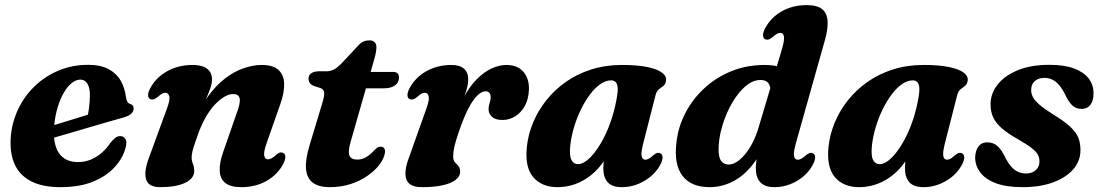

<svg xmlns="http://www.w3.org/2000/svg" viewBox="-20 -740 4429 773"><path d="M109 -209Q109 -209 126.2 -214.5Q143.5 -220 171.2 -228.2Q199 -236.5 231.2 -246.5Q263.5 -256.5 294 -265.8Q324.5 -275 347 -282.5L330 -262.5Q335 -280 338.2 -303.8Q341.5 -327.5 342 -357.5Q342 -386 332 -402.8Q322 -419.5 303.5 -419.5Q286.5 -419.5 269.5 -406.2Q252.5 -393 237.8 -368.2Q223 -343.5 212.5 -309.2Q202 -275 198 -233Q192 -161 217 -124.2Q242 -87.5 293.5 -87.5Q321 -87.5 345 -97.2Q369 -107 389.2 -124.5Q409.5 -142 425 -165.5Q438 -181 446.5 -186.8Q455 -192.5 465.5 -192Q477.5 -191.5 484.8 -181Q492 -170.5 486 -147Q476 -105.5 443.2 -68.8Q410.5 -32 355.8 -9.2Q301 13.5 223 13.5Q149 13.5 102.8 -11.5Q56.5 -36.5 37.5 -82Q18.5 -127.5 23.5 -190.5Q29 -251 54.5 -303.2Q80 -355.5 121.8 -395Q163.5 -434.5 217.8 -456.8Q272 -479 335 -479Q385 -479 417 -461.8Q449 -444.5 465.8 -415.5Q482.5 -386.5 487 -349.5Q488.5 -339.5 492.2 -331.8Q496 -324 503 -322Q510 -320 514 -315.8Q518 -311.5 518 -303.5Q518 -292.5 509.5 -283.2Q501 -274 477.5 -267Q455 -261 419.8 -250.8Q384.5 -240.5 343.5 -228.5Q302.5 -216.5 262 -204.5Q221.5 -192.5 187.8 -183Q154 -173.5 133.8 -167.5Q113.5 -161.5 113.5 -161.5Z M585 -341Q576.5 -345 576.2 -356.5Q576 -368 585 -385Q607.5 -427.5 652.5 -453Q697.5 -478.5 756.5 -478.5Q793.5 -478.5 813.5 -463.5Q833.5 -448.5 833.5 -420Q833.5 -403 825.8 -381.8Q818 -360.5 807 -335.8Q796 -311 784.5 -282.8Q773 -254.5 766 -223.5L754 -233.5Q781.5 -303 816 -350.2Q850.5 -397.5 888.2 -425.8Q926 -454 963.5 -466.2Q1001 -478.5 1033.5 -478.5Q1079.5 -478.5 1101.2 -458.5Q1123 -438.5 1124 -403Q1125 -367.5 1108.5 -320.5L1053 -162.5Q1040.5 -126.5 1044 -112.5Q1047.5 -98.5 1059 -98.5Q1065.5 -98.5 1072.2 -102Q1079 -105.5 1089.5 -114.5Q1100 -124 1106.8 -125.8Q1113.5 -127.5 1120 -124Q1128.5 -120 1128.8 -108.5Q1129 -97 1120 -79.5Q1098 -37.5 1053.8 -12Q1009.5 13.5 951 13.5Q907.5 13.5 886.5 -4Q865.5 -21.5 864.5 -53.5Q863.5 -85.5 878.5 -128L934 -287.5Q948.5 -326 944.8 -343.8Q941 -361.5 918.5 -361.5Q903 -361.5 884.8 -351.2Q866.5 -341 847.5 -321.5Q828.5 -302 811.5 -273.5Q794.5 -245 780.5 -208.5Q771 -182 764.5 -163Q758 -144 754.8 -130.8Q751.5 -117.5 751.5 -107.5Q751.5 -92 756.8 -80Q762 -68 762 -51.5Q762 -22 725.8 -4.2Q689.5 13.5 625 13.5Q578.5 13.5 568.5 -17Q558.5 -47.5 579 -103L652 -302.5Q665.5 -338.5 661.5 -352.5Q657.5 -366.5 646.5 -366.5Q640 -366.5 633 -363Q626 -359.5 615.5 -350Q605 -341.5 598.2 -339.8Q591.5 -338 585 -341Z M1270 -385.5 1243.5 -394Q1232.5 -398.5 1227.2 -406.2Q1222 -414 1222 -423.5Q1222 -437.5 1233.5 -445.2Q1245 -453 1264.5 -453H1293.5Q1311 -453 1324.8 -460.5Q1338.5 -468 1352.5 -482L1423.5 -558Q1434 -569 1444.2 -573.2Q1454.5 -577.5 1466.5 -577.5Q1481.5 -577.5 1488.5 -570Q1495.5 -562.5 1495.5 -550.5Q1495.5 -543 1493.5 -530Q1491.5 -517 1486.5 -500.5L1391.5 -168.5Q1380 -128.5 1387 -113Q1394 -97.5 1419 -97.5Q1436 -97.5 1451.8 -106Q1467.5 -114.5 1485.5 -133.5Q1494 -142.5 1500 -146Q1506 -149.5 1512.5 -149.5Q1521 -149.5 1526.2 -143.5Q1531.5 -137.5 1530 -126.5Q1527 -103.5 1509.2 -79.2Q1491.5 -55 1461.8 -33.8Q1432 -12.5 1393 0.5Q1354 13.5 1308 13.5Q1263 13.5 1239 -4.8Q1215 -23 1212 -60.2Q1209 -97.5 1226 -154L1278 -326.5Q1287 -356.5 1285 -368.8Q1283 -381 1270 -385.5ZM1419 -384.5 1440 -450.5H1562.5Q1586.5 -450.5 1586.5 -428Q1586.5 -408 1570.2 -396.2Q1554 -384.5 1526.5 -384.5Z M1629 -341Q1621 -345 1620.5 -356.5Q1620 -368 1629 -385Q1644 -413.5 1669 -434.5Q1694 -455.5 1726.8 -467Q1759.5 -478.5 1797 -478.5Q1831 -478.5 1848 -463.5Q1865 -448.5 1865 -420Q1865 -400.5 1857.5 -376.2Q1850 -352 1839.8 -326Q1829.5 -300 1821 -274.8Q1812.5 -249.5 1811 -228.5L1801.5 -231Q1819.5 -297.5 1845 -344.8Q1870.5 -392 1900 -421.5Q1929.5 -451 1960 -464.8Q1990.5 -478.5 2018.5 -478.5Q2063.5 -478.5 2087.2 -451Q2111 -423.5 2109.5 -379Q2108 -340.5 2092.8 -313.2Q2077.5 -286 2054 -271.5Q2030.5 -257 2003.5 -257Q1973.5 -257 1960.2 -270.2Q1947 -283.5 1947 -300Q1947 -313 1951.2 -325Q1955.5 -337 1955.5 -349.5Q1955.5 -360.5 1950 -366.5Q1944.5 -372.5 1935 -372.5Q1920 -372.5 1902.5 -356.2Q1885 -340 1866 -303.8Q1847 -267.5 1826.5 -207Q1814.5 -172 1809.5 -150.2Q1804.5 -128.5 1804.5 -111Q1804.5 -94.5 1811.5 -86.8Q1818.5 -79 1825.5 -71.5Q1832.5 -64 1832.5 -48Q1832.5 -30.5 1815.2 -16.5Q1798 -2.5 1764 5.5Q1730 13.5 1678.5 13.5Q1644.5 13.5 1628.5 -0.2Q1612.5 -14 1612.2 -40.2Q1612 -66.5 1625.5 -103L1696.5 -302.5Q1709.5 -338.5 1705.8 -352.5Q1702 -366.5 1690.5 -366.5Q1684 -366.5 1677 -363Q1670 -359.5 1660 -350Q1649 -341.5 1642.2 -339.8Q1635.5 -338 1629 -341Z M2569.5 -162Q2560 -125 2563.5 -111Q2567 -97 2577.5 -97Q2584.5 -97 2591.2 -100.5Q2598 -104 2608 -113Q2618.5 -122 2625.5 -124Q2632.5 -126 2639 -122.5Q2647 -118.5 2647.5 -107Q2648 -95.5 2639 -78Q2617.5 -37 2574.5 -11.8Q2531.5 13.5 2484 13.5Q2444 13.5 2426.5 -6.5Q2409 -26.5 2409 -61.5Q2409 -73.5 2410.2 -87.2Q2411.5 -101 2414.2 -117Q2417 -133 2421.8 -152.2Q2426.5 -171.5 2433 -195L2445.5 -163.5Q2428 -109 2394.2 -69Q2360.5 -29 2316.8 -7.8Q2273 13.5 2224.5 13.5Q2160.5 13.5 2126.2 -27.5Q2092 -68.5 2101.5 -152Q2107 -200.5 2126.8 -247.8Q2146.5 -295 2179.8 -336.8Q2213 -378.5 2258.5 -410.5Q2304 -442.5 2361 -460.5Q2418 -478.5 2484.5 -478.5Q2546 -478.5 2586 -470.2Q2626 -462 2645 -447.8Q2664 -433.5 2661.5 -416Q2659.5 -401 2650.8 -394.2Q2642 -387.5 2633 -380.8Q2624 -374 2619.5 -358ZM2276 -155Q2271.5 -112.5 2280.8 -95.8Q2290 -79 2306.5 -79Q2323 -79 2341.2 -92.8Q2359.5 -106.5 2378 -131.5Q2396.5 -156.5 2413.5 -190.2Q2430.5 -224 2443.5 -264.8Q2456.5 -305.5 2464 -350.5Q2470 -385 2464 -400.8Q2458 -416.5 2441 -416.5Q2418.5 -416.5 2396.8 -401.2Q2375 -386 2355 -359.2Q2335 -332.5 2318.5 -298.5Q2302 -264.5 2291 -227.5Q2280 -190.5 2276 -155Z M3301 -578 3184 -162.5Q3177 -137.5 3176.5 -123.2Q3176 -109 3180.2 -103Q3184.5 -97 3192 -97Q3198.5 -97 3205.2 -100.5Q3212 -104 3222.5 -113Q3233 -122 3239.8 -124Q3246.5 -126 3253 -122.5Q3261.5 -118.5 3261.8 -107Q3262 -95.5 3253 -78Q3239 -50.5 3214.8 -30Q3190.5 -9.5 3160.5 2Q3130.5 13.5 3098.5 13.5Q3058.5 13.5 3040.8 -6.5Q3023 -26.5 3023 -61.5Q3023 -77.5 3025.5 -96.2Q3028 -115 3033 -138Q3038 -161 3045.5 -188.5L3065.5 -178Q3040 -112 3004 -69.5Q2968 -27 2925.5 -6.8Q2883 13.5 2837 13.5Q2762 13.5 2727.2 -32.8Q2692.5 -79 2703.5 -167.5Q2710.5 -230 2740 -286.2Q2769.5 -342.5 2816.8 -385.8Q2864 -429 2925.5 -453.8Q2987 -478.5 3059 -478.5Q3102.5 -478.5 3131.8 -465.8Q3161 -453 3175.8 -431Q3190.5 -409 3191 -381.5L3083.5 -370.5Q3082 -394.5 3072.8 -406.2Q3063.5 -418 3041 -418Q3016 -418 2992 -401Q2968 -384 2946.8 -355Q2925.5 -326 2909.2 -290Q2893 -254 2883.2 -215.5Q2873.5 -177 2873 -141.5Q2872.5 -106 2883.8 -91.8Q2895 -77.5 2913.5 -77.5Q2929 -77.5 2945.5 -87.8Q2962 -98 2978.8 -117.8Q2995.5 -137.5 3010.2 -166Q3025 -194.5 3035.5 -231.5L3128.5 -543.5Q3139 -580 3136 -593.8Q3133 -607.5 3122 -607.5Q3115.5 -607.5 3108.5 -604Q3101.5 -600.5 3091.5 -591.5Q3080.5 -582.5 3073.8 -580.8Q3067 -579 3060.5 -582Q3052.5 -586 3052 -597.5Q3051.5 -609 3060.5 -626.5Q3075.5 -654.5 3100 -675.5Q3124.5 -696.5 3157 -708Q3189.5 -719.5 3227.5 -719.5Q3271 -719.5 3290.8 -702.5Q3310.5 -685.5 3312 -653.8Q3313.5 -622 3301 -578Z M3784 -162Q3774.5 -125 3778 -111Q3781.5 -97 3792 -97Q3799 -97 3805.8 -100.5Q3812.5 -104 3822.5 -113Q3833 -122 3840 -124Q3847 -126 3853.5 -122.5Q3861.5 -118.5 3862 -107Q3862.5 -95.5 3853.5 -78Q3832 -37 3789 -11.8Q3746 13.5 3698.5 13.5Q3658.5 13.5 3641 -6.5Q3623.5 -26.5 3623.5 -61.5Q3623.5 -73.5 3624.8 -87.2Q3626 -101 3628.8 -117Q3631.5 -133 3636.2 -152.2Q3641 -171.5 3647.5 -195L3660 -163.5Q3642.5 -109 3608.8 -69Q3575 -29 3531.2 -7.8Q3487.5 13.5 3439 13.5Q3375 13.5 3340.8 -27.5Q3306.5 -68.5 3316 -152Q3321.5 -200.5 3341.2 -247.8Q3361 -295 3394.2 -336.8Q3427.5 -378.5 3473 -410.5Q3518.5 -442.5 3575.5 -460.5Q3632.5 -478.5 3699 -478.5Q3760.5 -478.5 3800.5 -470.2Q3840.5 -462 3859.5 -447.8Q3878.5 -433.5 3876 -416Q3874 -401 3865.2 -394.2Q3856.5 -387.5 3847.5 -380.8Q3838.5 -374 3834 -358ZM3490.5 -155Q3486 -112.5 3495.2 -95.8Q3504.5 -79 3521 -79Q3537.5 -79 3555.8 -92.8Q3574 -106.5 3592.5 -131.5Q3611 -156.5 3628 -190.2Q3645 -224 3658 -264.8Q3671 -305.5 3678.5 -350.5Q3684.5 -385 3678.5 -400.8Q3672.5 -416.5 3655.5 -416.5Q3633 -416.5 3611.2 -401.2Q3589.5 -386 3569.5 -359.2Q3549.5 -332.5 3533 -298.5Q3516.5 -264.5 3505.5 -227.5Q3494.5 -190.5 3490.5 -155Z M4110.5 -41.5Q4135.5 -41.5 4150.2 -55Q4165 -68.5 4165 -90Q4165 -105 4158.2 -117.5Q4151.5 -130 4133.2 -144.2Q4115 -158.5 4079 -179Q4038.5 -202 4014.2 -222.8Q3990 -243.5 3979 -266.8Q3968 -290 3968 -320Q3968 -363 3996 -399Q4024 -435 4076.8 -457Q4129.5 -479 4206 -479Q4265.5 -479 4304.5 -464.2Q4343.5 -449.5 4363 -424Q4382.5 -398.5 4382.5 -366Q4383 -335 4370.2 -318.2Q4357.5 -301.5 4334.5 -301.5Q4313 -301.5 4297.5 -315.2Q4282 -329 4266 -364Q4250 -395 4230.5 -410.8Q4211 -426.5 4185.5 -426.5Q4160.5 -426.5 4146 -413.5Q4131.5 -400.5 4131.5 -377.5Q4131.5 -363.5 4138.2 -349.8Q4145 -336 4163.8 -319.5Q4182.5 -303 4218 -280.5Q4263 -253.5 4287.2 -231.2Q4311.5 -209 4320.8 -186.8Q4330 -164.5 4330 -136Q4330 -92 4301 -58.5Q4272 -25 4219.8 -5.8Q4167.5 13.5 4097 13.5Q4030 13.5 3987.8 -3Q3945.5 -19.5 3925.8 -46.8Q3906 -74 3906 -106Q3907 -134 3919.5 -150.5Q3932 -167 3954.5 -167Q3980 -167 3997 -151Q4014 -135 4029 -102.5Q4047.5 -68 4067 -54.8Q4086.5 -41.5 4110.5 -41.5Z"/></svg>

Font: Fraunces
Style: Bold Italic
Weight: 700
Italic angle: -16°
Version: Version 1.000;[b76b70a41]